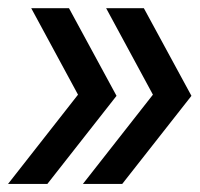

<svg xmlns="http://www.w3.org/2000/svg" viewBox="-41 -535 496 477"><path d="M316.4 -514.6H222.7L338.9 -299.8L165 -78.1H262.7L434.6 -296.9ZM-21 -78.1H76.7L248.5 -296.9L130.4 -514.6H36.6L152.8 -299.8Z"/></svg>

Font: Guggenheim Sans Display
Style: Italic
Weight: 400
Italic angle: -7°
Designer: Modified by Tom Baber under direction of Pentagram Design 2023
Foundry: rsms
Version: Version 1.001;Glyphs 3.1.2 (3151)